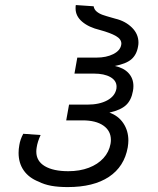

<svg xmlns="http://www.w3.org/2000/svg" viewBox="-20 -748 640 780"><path d="M137 -10Q97.5 -25.5 76.5 -55.5Q55.5 -85.5 55.5 -127Q55.5 -142 58.5 -158.5Q62 -181.5 74.5 -204.5L145 -199.5Q132.5 -172.5 129 -149Q127.5 -140 127.5 -132Q127.5 -93.5 162 -73Q196.5 -52.5 257.5 -52.5Q304 -52.5 340.8 -66.5Q377.5 -80.5 400.2 -105.5Q423 -130.5 429 -163.5Q430.5 -172 430.5 -179.5Q430.5 -216.5 400 -237.8Q369.5 -259 315.5 -259H249L260.5 -323H335Q383.5 -323 415.5 -340.2Q447.5 -357.5 453 -388Q453.5 -391 453.5 -396Q453.5 -420.5 428.5 -434.8Q403.5 -449 362 -449H282.5L294 -514H372Q412 -514 440.2 -528.2Q468.5 -542.5 472.5 -566Q473 -567.5 473 -571Q473 -589 450.8 -601.8Q428.5 -614.5 386.5 -626Q340.5 -637 313.8 -659.8Q287 -682.5 287 -714Q287 -723 288 -727.5L360.5 -722.5Q362.5 -709.5 372.8 -701Q383 -692.5 397.2 -687.5Q411.5 -682.5 435 -676L449 -672Q489 -662.5 515.8 -636.2Q542.5 -610 542.5 -575Q542.5 -567.5 541 -560Q535.5 -526 513.8 -507.2Q492 -488.5 446 -480Q482.5 -472.5 502.2 -451Q522 -429.5 522 -398Q522 -387.5 520 -378Q513.5 -341 492 -321Q470.5 -301 424.5 -290.5Q460.5 -278 481 -247.5Q501.5 -217 501.5 -177Q501.5 -165.5 499 -149.5Q485 -71 422.5 -29.5Q360 12 255 12Q217 12 188.2 6.8Q159.5 1.5 137 -10Z"/></svg>

Font: JuliaMono Light
Style: Italic
Weight: 300
Italic angle: -9°
Monospace: yes
Designer: cormullion
Foundry: corm
Version: Version 0.054; ttfautohint (v1.8.4)